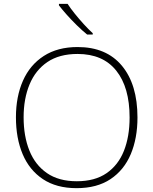

<svg xmlns="http://www.w3.org/2000/svg" viewBox="-20 -970 799 1000"><path d="M696 -358Q696 -250 661 -167Q626 -84 555.5 -37Q485 10 379 10Q274 10 203.5 -37Q133 -84 98 -167Q63 -250 63 -359Q63 -467 99.5 -549.5Q136 -632 208 -678.5Q280 -725 384 -725Q534 -725 615 -627.5Q696 -530 696 -358ZM103 -359Q103 -261 133 -186Q163 -111 224.5 -68.5Q286 -26 380 -26Q474 -26 535 -68Q596 -110 625.5 -184.5Q655 -259 655 -358Q655 -515 585.5 -602Q516 -689 384 -689Q289 -689 227 -647Q165 -605 134 -530.5Q103 -456 103 -359ZM332 -950Q346 -928 368.5 -900Q391 -872 416 -844.5Q441 -817 463 -797V-790H434Q408 -811 380 -838.5Q352 -866 327.5 -893.5Q303 -921 287 -942V-950Z"/></svg>

Font: Noto Sans Thai ExtraLight
Style: Regular
Weight: 200
Designer: Monotype Design Team
Foundry: Monotype Imaging Inc.
Version: Version 2.001; ttfautohint (v1.8.4.7-5d5b)